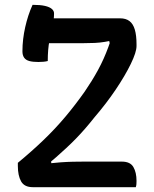

<svg xmlns="http://www.w3.org/2000/svg" viewBox="-20 -776 640 796"><path d="M543 0H116Q81 0 67.5 -24Q54 -48 54 -88V-101Q111 -148 160 -195Q209 -242 251 -292Q293 -342 331 -396Q346 -418 360 -440.5Q374 -463 386.5 -486Q399 -509 409.5 -532.5Q420 -556 429 -580.5Q438 -605 446 -629L440 -572L428 -629L460 -611Q436 -606 415 -602.5Q394 -599 373 -598Q352 -597 327 -597H161Q144 -597 133 -607.5Q122 -618 116.5 -634.5Q111 -651 110.5 -668.5Q110 -686 114 -700H478Q502 -700 517 -688.5Q532 -677 539 -653Q546 -629 546 -592V-585Q546 -560 522.5 -511.5Q499 -463 460 -405Q421 -347 372 -290Q353 -266 334 -244Q315 -222 295 -201.5Q275 -181 254.5 -162Q234 -143 213 -124.5Q192 -106 170 -88L190 -131L194 -82L166 -97Q203 -101 231 -103Q259 -105 282 -105.5Q305 -106 327 -106H485Q520 -106 533 -83.5Q546 -61 546 -26Q546 -18 545.5 -12Q545 -6 543 0ZM178 -523Q171 -521 160.5 -520Q150 -519 139 -519Q116 -519 101.5 -523Q87 -527 80 -537Q73 -547 73 -563Q73 -589 76 -614Q79 -639 84.5 -663.5Q90 -688 97.5 -711Q105 -734 115 -756Q147 -756 166.5 -751.5Q186 -747 195.5 -738.5Q205 -730 204 -718Q204 -697 198 -670Q192 -643 185 -607.5Q178 -572 178 -523Z"/></svg>

Font: Recursive Casual Medium
Style: Regular
Weight: 500
Version: Version 1.047